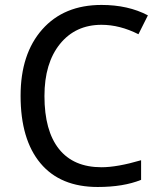

<svg xmlns="http://www.w3.org/2000/svg" viewBox="-20 -744 640 774"><path d="M548.8 -98.1V-19Q477.5 9.8 374 9.8Q223.1 9.8 143.1 -85.9Q63 -181.6 63 -357.9Q63 -526.9 150.4 -625.5Q237.8 -724.1 389.2 -724.1Q496.6 -724.1 576.2 -682.1L538.1 -606Q462.9 -644 389.2 -644Q284.2 -644 221.7 -566.7Q159.2 -489.3 159.2 -356.9Q159.2 -216.8 217.8 -143.3Q276.4 -69.8 389.2 -69.8Q452.6 -69.8 548.8 -98.1Z"/></svg>

Font: Noto Mono
Style: Regular
Weight: 400
Designer: Monotype Design Team
Foundry: Monotype Imaging Inc.
Version: Version 1.00